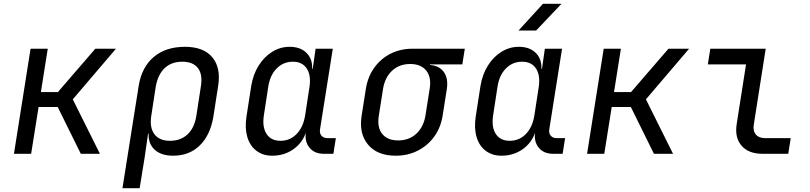

<svg xmlns="http://www.w3.org/2000/svg" viewBox="-20 -805 4240 1005"><path d="M53 0 140 -550H230L194 -323H283L479 -550H587L361 -285L503 0H403L282 -245H182L143 0Z M621 180 706 -356Q722 -454 785 -507Q848 -560 948 -560Q1045 -560 1091 -505.5Q1137 -451 1122 -356L1097 -195Q1081 -98 1026 -44Q971 10 886 10Q824 10 790 -21Q756 -52 758 -105H755L737 20L711 180ZM869 -68Q926 -68 962 -102Q998 -136 1008 -200L1031 -350Q1042 -414 1016.5 -448Q991 -482 934 -482Q877 -482 841.5 -448Q806 -414 795 -350L772 -200Q762 -138 788 -103Q814 -68 869 -68Z M1405 10Q1356 10 1322 -16Q1288 -42 1274.5 -88Q1261 -134 1270 -194L1295 -355Q1305 -416 1334 -462Q1363 -508 1405 -534Q1447 -560 1496 -560Q1552 -560 1584 -528.5Q1616 -497 1614 -445H1617L1632 -550H1722L1655 -127Q1652 -107 1663 -94.5Q1674 -82 1693 -82H1738L1725 0H1675Q1626 0 1600 -32Q1574 -64 1581 -111Q1562 -56 1514.5 -23Q1467 10 1405 10ZM1448 -68Q1498 -68 1532.5 -103.5Q1567 -139 1577 -200L1600 -350Q1609 -411 1585.5 -446.5Q1562 -482 1513 -482Q1463 -482 1428 -446.5Q1393 -411 1384 -350L1361 -200Q1352 -139 1375.5 -103.5Q1399 -68 1448 -68Z M2051 10Q1955 10 1906.5 -48Q1858 -106 1873 -200L1895 -340Q1905 -403 1939 -450.5Q1973 -498 2024.5 -524Q2076 -550 2140 -550H2413L2400 -468H2231V-465Q2280 -461 2303.5 -427.5Q2327 -394 2319 -340L2297 -200Q2287 -137 2253 -90Q2219 -43 2167 -16.5Q2115 10 2051 10ZM2064 -70Q2121 -70 2159 -105Q2197 -140 2207 -200L2229 -340Q2239 -400 2211.5 -435Q2184 -470 2127 -470Q2070 -470 2032.5 -435Q1995 -400 1985 -340L1963 -200Q1953 -140 1980 -105Q2007 -70 2064 -70Z M2694 -645 2822 -785H2919L2786 -645ZM2605 10Q2556 10 2522 -16Q2488 -42 2474.5 -88Q2461 -134 2470 -194L2495 -355Q2505 -416 2534 -462Q2563 -508 2605 -534Q2647 -560 2696 -560Q2752 -560 2784 -528.5Q2816 -497 2814 -445H2817L2832 -550H2922L2855 -127Q2852 -107 2863 -94.5Q2874 -82 2893 -82H2938L2925 0H2875Q2826 0 2800 -32Q2774 -64 2781 -111Q2762 -56 2714.5 -23Q2667 10 2605 10ZM2648 -68Q2698 -68 2732.5 -103.5Q2767 -139 2777 -200L2800 -350Q2809 -411 2785.5 -446.5Q2762 -482 2713 -482Q2663 -482 2628 -446.5Q2593 -411 2584 -350L2561 -200Q2552 -139 2575.5 -103.5Q2599 -68 2648 -68Z M3053 0 3140 -550H3230L3194 -323H3283L3479 -550H3587L3361 -285L3503 0H3403L3282 -245H3182L3143 0Z M3971 0Q3898 0 3861.5 -42.5Q3825 -85 3836 -155L3885 -468H3685L3698 -550H3988L3926 -155Q3920 -121 3936 -101.5Q3952 -82 3984 -82H4119L4106 0Z"/></svg>

Font: JetBrains Mono NL
Style: Italic
Weight: 400
Italic angle: -9°
Monospace: yes
Designer: Philipp Nurullin, Konstantin Bulenkov
Foundry: JetBrains
Version: Version 2.305; ttfautohint (v1.8.4.7-5d5b)